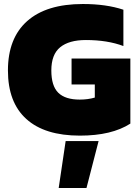

<svg xmlns="http://www.w3.org/2000/svg" viewBox="-20 -674 697 968"><path d="M382.8 9.8Q205.6 9.8 112.8 -74Q20 -157.7 20 -318.8Q20 -481.4 116.9 -567.6Q213.9 -653.8 397.9 -653.8Q515.6 -653.8 602.1 -625V-441.9Q521.5 -472.2 413.1 -472.2Q328.1 -472.2 283.4 -435.8Q238.8 -399.4 238.8 -318.8Q238.8 -240.7 273.9 -206.3Q309.1 -171.9 381.8 -171.9Q423.8 -171.9 458 -182.1V-248H340.8V-378.9H637.2V-50.8Q543 9.8 382.8 9.8ZM275.9 273.9 311 37.1H477.1L416 273.9Z"/></svg>

Font: Kanit ExtraBold
Style: Regular
Weight: 800
Designer: Katatrad Team
Foundry: CadsonDemak
Version: Version 1.000;PS 001.000;hotconv 1.0.88;makeotf.lib2.5.64775